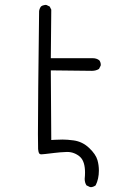

<svg xmlns="http://www.w3.org/2000/svg" viewBox="-20 -646 540 786"><path d="M348.1 119.6Q349.1 120.1 352.5 120.1Q356 120.1 361.1 118.4Q366.2 116.7 371.6 112.8Q384.8 86.4 384.8 52.2Q384.8 29.8 378.9 9.3Q372.1 -14.6 344.7 -40.5Q317.4 -66.4 280.8 -71.3Q255.4 -74.7 236.3 -74.7Q217.3 -74.7 204.1 -73.7L189.9 -72.8L188 -357.9L356.4 -356Q372.6 -356 385.3 -363.8L392.1 -377.4Q392.6 -378.9 392.6 -379.9Q392.6 -391.6 386.2 -399.4Q375 -407.7 360.4 -407.7H188L189.9 -606.4L183.6 -619.1L170.4 -625.5Q168.9 -626 166.5 -626Q164.1 -626 160.6 -625Q153.8 -624 147.9 -619.6Q141.6 -611.3 140.1 -600.6Q135.3 -224.6 135.3 -96.7Q135.3 -43 136 -35.6Q136.7 -28.3 137.7 -24.9Q139.2 -19 141.6 -16.6Q144 -14.2 149.4 -14.2Q150.9 -14.2 165.5 -15.6Q180.2 -17.1 202.9 -20Q225.6 -22.9 252.9 -23.9Q254.4 -23.9 255.9 -23.9Q270.5 -23.9 283.7 -18.6Q297.9 -13.2 309.6 -2Q328.1 17.1 328.1 60.5Q328.1 72.8 326.7 86.4Q326.7 101.6 334 112.8Z"/></svg>

Font: NaikaiFont
Style: ExtraLight
Weight: 200
Version: Version 1.89